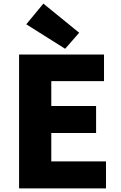

<svg xmlns="http://www.w3.org/2000/svg" viewBox="-20 -1047 670 1067"><path d="M86 0H569V-150H265V-308H514V-458H265V-596H558V-744H86ZM342 -776 420 -865 221 -1027 126 -912Z"/></svg>

Font: Noto Sans Korean Black
Style: Bold
Weight: 900
Designer: Ryoko NISHIZUKA (kana & ideographs); Paul D. Hunt (Latin, Greek & Cyrillic); Wenlong ZHANG (bopomofo); Sandoll Communica
Foundry: Adobe Systems Incorporated
Version: Version 1.000;PS 1;hotconv 1.0.78;makeotf.lib2.5.61930